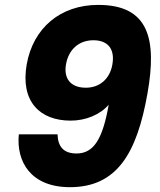

<svg xmlns="http://www.w3.org/2000/svg" viewBox="-20 -765 655 788"><path d="M57.3 -213.8C46.2 -102.5 105.5 3.2 267 3.2C459.6 3.2 542 -135.2 585.5 -382.8C624.4 -604.3 591.2 -744.9 383.2 -744.9C227 -744.9 116.2 -649.5 89.7 -501.3C62.7 -347.8 144.2 -269.9 270.1 -269.9C331.9 -269.9 390.9 -294.4 426.1 -335.1C401.6 -196.1 365.7 -135.1 294.2 -135.1C241 -135.1 217.6 -163.1 216.2 -213.8ZM332.5 -405C266.4 -405 241.1 -446.2 250.9 -501.1C261.7 -562.4 304.2 -599.8 363.3 -599.8C421.5 -599.8 452.8 -565.2 441.1 -499.7C430.8 -441.5 389.2 -405 332.5 -405Z"/></svg>

Font: Poppins Devanagari Thin
Style: Italic
Weight: 100
Italic angle: -10°
Designer: Ninad Kale (Devanagari), Jonny Pinhorn (Latin)
Foundry: Indian Type Foundry
Version: 4.005